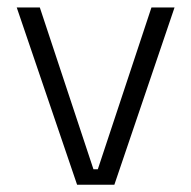

<svg xmlns="http://www.w3.org/2000/svg" viewBox="-20 -508 526 528"><path d="M249 -42.5 396.5 -487.5H460L294.5 0H192L26 -487.5H89.5L237 -42.5Z"/></svg>

Font: Anek Latin Light
Style: Regular
Weight: 300
Designer: Yesha Goshar
Foundry: Ek Type
Version: Version 1.003